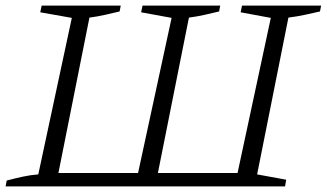

<svg xmlns="http://www.w3.org/2000/svg" viewBox="-26 -667 1169 687"><path d="M1119 -626Q1093 -620 1065 -614Q1037 -608 1006 -604L894 -43L998 -24L994 0H-6L-2 -21Q28 -29 56 -35Q84 -41 111 -43L231 -603L118 -623L123 -647H406L402 -626Q377 -620 350.5 -614Q324 -608 294 -604L183 -48H468L588 -603L479 -623L484 -647H762L758 -626Q733 -620 706.5 -614Q680 -608 650 -604L539 -48H824L943 -603L835 -623L840 -647H1123Z"/></svg>

Font: Piazzolla SC Light
Style: Italic
Weight: 300
Italic angle: -11.3°
Designer: Juan Pablo del Peral
Foundry: Huerta Tipografica
Version: Version 1.330